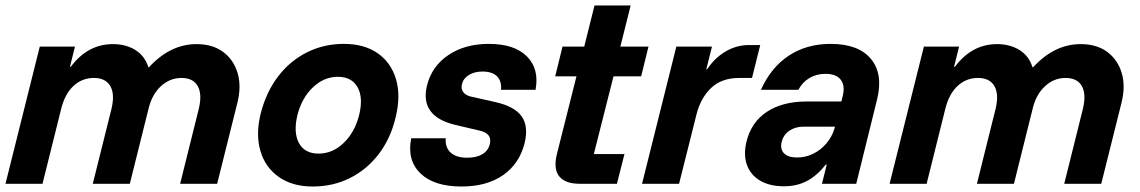

<svg xmlns="http://www.w3.org/2000/svg" viewBox="-20 -670 4157 700"><path d="M0 0 125 -500H253.3L235 -426.7H238.3Q300 -509.2 391.7 -509.2Q439.2 -509.2 473.8 -487.5Q508.3 -465.8 520.8 -425H523.3Q600.8 -509.2 696.7 -509.2Q755 -509.2 793.3 -480.8Q831.7 -452.5 846.2 -403.8Q860.8 -355 845 -293.3L771.7 0H636.7L705 -274.2Q717.5 -326.7 700.8 -356.2Q684.2 -385.8 641.7 -385.8Q599.2 -385.8 566.7 -355.8Q534.2 -325.8 521.7 -274.2L453.3 0H318.3L386.7 -274.2Q399.2 -326.7 382.1 -356.2Q365 -385.8 322.5 -385.8Q279.2 -385.8 247.9 -356.7Q216.7 -327.5 203.3 -274.2L135 0Z M1120 10Q1045.8 10 996.3 -25Q946.7 -60 929.2 -120.4Q911.7 -180.8 930.8 -257.5Q950.8 -335 994.2 -391.7Q1037.5 -448.3 1099.2 -479.2Q1160.8 -510 1233.3 -510Q1308.3 -510 1357.1 -475.8Q1405.8 -441.7 1423.8 -381.2Q1441.7 -320.8 1422.5 -242.5Q1404.2 -165 1360.8 -108.3Q1317.5 -51.7 1255.8 -20.8Q1194.2 10 1120 10ZM1141.7 -110Q1192.5 -110 1232.9 -148.8Q1273.3 -187.5 1289.2 -250Q1305 -313.3 1283.8 -351.7Q1262.5 -390 1211.7 -390Q1160.8 -390 1120.4 -351.2Q1080 -312.5 1064.2 -250Q1049.2 -186.7 1070 -148.3Q1090.8 -110 1141.7 -110Z M1662.5 10Q1562.5 10 1512.9 -37.9Q1463.3 -85.8 1479.2 -165.8H1605Q1602.5 -132.5 1622.9 -113.8Q1643.3 -95 1683.3 -95Q1717.5 -95 1738.8 -107.9Q1760 -120.8 1765.8 -145Q1775 -182.5 1730.8 -193.3L1641.7 -214.2Q1509.2 -245 1536.7 -358.3Q1554.2 -428.3 1614.6 -469.2Q1675 -510 1762.5 -510Q1855.8 -510 1901.2 -464.2Q1946.7 -418.3 1932.5 -342.5H1806.7Q1809.2 -375 1791.7 -392.1Q1774.2 -409.2 1739.2 -409.2Q1710 -409.2 1689.6 -396.7Q1669.2 -384.2 1664.2 -363.3Q1660 -346.7 1668.3 -335Q1676.7 -323.3 1695 -318.3L1787.5 -297.5Q1856.7 -281.7 1882.1 -245.4Q1907.5 -209.2 1892.5 -147.5Q1873.3 -72.5 1813.8 -31.2Q1754.2 10 1662.5 10Z M2093.3 0Q2040.8 0 2018.8 -27.1Q1996.7 -54.2 2010.8 -110L2081.7 -391.7H2004.2L2030.8 -500H2110L2147.5 -650H2279.2L2241.7 -500H2344.2L2317.5 -391.7H2216.7L2145 -108.3H2256.7L2229.2 0Z M2320.8 0 2445.8 -500H2575.8L2555 -417.5H2558.3Q2585 -458.3 2625 -482.1Q2665 -505.8 2710.8 -505.8H2751.7L2721.7 -385.8H2675Q2610.8 -385.8 2572.5 -349.2Q2534.2 -312.5 2519.2 -252.5L2455.8 0Z M2838.3 9.2Q2785.8 9.2 2750.8 -11.7Q2715.8 -32.5 2702.9 -69.6Q2690 -106.7 2701.7 -154.2Q2719.2 -225 2776.2 -262.5Q2833.3 -300 2920.8 -300H3047.5L3052.5 -320Q3061.7 -358.3 3045 -379.6Q3028.3 -400.8 2989.2 -400.8Q2956.7 -400.8 2930.8 -385.4Q2905 -370 2890.8 -342.5H2754.2Q2790.8 -424.2 2855.8 -467.1Q2920.8 -510 3008.3 -510Q3110 -510 3155.4 -455Q3200.8 -400 3177.5 -306.7L3101.7 0H2976.7L2994.2 -70H2990.8Q2958.3 -29.2 2921.7 -10Q2885 9.2 2838.3 9.2ZM2885.8 -95.8Q2916.7 -95.8 2944.2 -109.2Q2971.7 -122.5 2992.5 -146.7Q3013.3 -170.8 3022.5 -201.7L3024.2 -208.3H2910.8Q2880 -208.3 2858.3 -193.8Q2836.7 -179.2 2830 -153.3Q2823.3 -126.7 2838.3 -111.2Q2853.3 -95.8 2885.8 -95.8Z M3223.3 0 3348.3 -500H3476.7L3458.3 -426.7H3461.7Q3523.3 -509.2 3615 -509.2Q3662.5 -509.2 3697.1 -487.5Q3731.7 -465.8 3744.2 -425H3746.7Q3824.2 -509.2 3920 -509.2Q3978.3 -509.2 4016.7 -480.8Q4055 -452.5 4069.6 -403.8Q4084.2 -355 4068.3 -293.3L3995 0H3860L3928.3 -274.2Q3940.8 -326.7 3924.2 -356.2Q3907.5 -385.8 3865 -385.8Q3822.5 -385.8 3790 -355.8Q3757.5 -325.8 3745 -274.2L3676.7 0H3541.7L3610 -274.2Q3622.5 -326.7 3605.4 -356.2Q3588.3 -385.8 3545.8 -385.8Q3502.5 -385.8 3471.2 -356.7Q3440 -327.5 3426.7 -274.2L3358.3 0Z"/></svg>

Font: Funnel Sans Light
Style: Bold Italic
Weight: 700
Italic angle: -14.036°
Version: Version 1.000